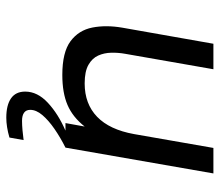

<svg xmlns="http://www.w3.org/2000/svg" viewBox="-64 -446 698 610"><g transform="rotate(90 285.0 -141.0)"><path d="M218 10Q146 10 111 -16Q76 -42 67.5 -85.5Q59 -129 68 -181L119 -470H200L151 -190Q147 -168 147.5 -145.5Q148 -123 156.5 -104Q165 -85 186 -73Q207 -61 245 -61Q310 -61 351 -100.5Q392 -140 406 -218L450 -470H531L449 0H371L382 -61Q352 -23 313.5 -6.5Q275 10 218 10ZM354 188Q314 188 292.5 173Q271 158 271 128Q271 89 306.5 56Q342 23 395 0H449Q417 16 389.5 35Q362 54 345.5 73.5Q329 93 329 112Q329 125 338 131.5Q347 138 364 138Q377 138 394 136.5Q411 135 425 133L417 178Q400 183 384 185.5Q368 188 354 188Z"/></g></svg>

Font: Gantari
Style: Italic
Weight: 400
Italic angle: -10°
Designer: Anugrah Pasau
Foundry: Lafontype
Version: Version 1.000; ttfautohint (v1.8.3)